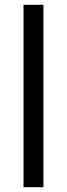

<svg xmlns="http://www.w3.org/2000/svg" viewBox="-20 -873 279 800"><path d="M161 -93V-853H78V-93Z"/></svg>

Font: Noto Sans Kannada UI SemiCondensed SemiBold
Style: Regular
Weight: 600
Width: 4
Designer: Jelle Bosma - Monotype Design Team
Foundry: Monotype Imaging Inc.
Version: Version 2.006